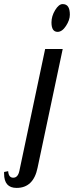

<svg xmlns="http://www.w3.org/2000/svg" viewBox="-48 -710 362 940"><path d="M234 -554Q204 -554 204 -600Q204 -631 222 -660.5Q240 -690 258.5 -690Q277 -690 285.5 -677Q294 -664 294 -638Q294 -612 275 -583Q256 -554 234 -554ZM33 210Q-28 210 -28 140V132L-8 128Q-6 160 17 160Q40 160 47 126L173 -470H259L136 111Q116 210 33 210Z"/></svg>

Font: Trochut
Style: Italic
Weight: 400
Italic angle: -12°
Designer: Andreu Balius
Foundry: Andreu Balius
Version: Version 1.001